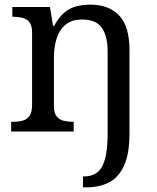

<svg xmlns="http://www.w3.org/2000/svg" viewBox="-20 -566 675 826"><path d="M337 240V193H343Q375 193 397.5 176.5Q420 160 431.5 119.5Q443 79 443 9V-345Q443 -410 418.5 -446Q394 -482 333 -482Q288 -482 261.5 -459.5Q235 -437 223.5 -400Q212 -363 212 -320V-109Q212 -80 223.5 -65.5Q235 -51 253.5 -46.5Q272 -42 294 -42H297V0H28V-42H36Q59 -42 77.5 -47Q96 -52 107 -67.5Q118 -83 118 -114V-426Q118 -456 106.5 -470.5Q95 -485 76.5 -489.5Q58 -494 36 -494H33V-536H195L208 -455H213Q234 -493 257.5 -512.5Q281 -532 309 -539Q337 -546 369 -546Q448 -546 492.5 -499.5Q537 -453 537 -350V8Q537 97 513 148Q489 199 447.5 219.5Q406 240 352 240Z"/></svg>

Font: Noto Serif Tamil
Style: Italic
Weight: 400
Italic angle: -12°
Designer: Indian Type Foundry, Tom Grace, and the Monotype Design Team
Foundry: Monotype Imaging Inc.
Version: Version 2.003